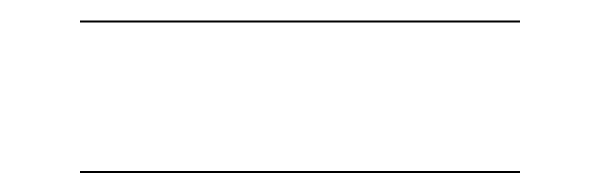

<svg xmlns="http://www.w3.org/2000/svg" viewBox="-20 -482 600 192"><path d="M60 -459.5V-461.5H500V-459.5ZM60 -309V-311H500V-309Z"/></svg>

Font: Bodoni Moda 96pt
Style: Bold
Weight: 700
Version: Version 2.005